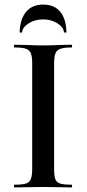

<svg xmlns="http://www.w3.org/2000/svg" viewBox="-20 -821 379 841"><path d="M293 -12Q296 -12 296 -6Q296 0 293 0Q261 0 242 -1L168 -2L96 -1Q77 0 44 0Q41 0 41 -6Q41 -12 44 -12Q78 -12 93.5 -17Q109 -22 115 -36.5Q121 -51 121 -81V-544Q121 -574 115 -588Q109 -602 93.5 -607.5Q78 -613 44 -613Q41 -613 41 -619Q41 -625 44 -625L96 -624Q140 -622 168 -622Q199 -622 243 -624L293 -625Q296 -625 296 -619Q296 -613 293 -613Q260 -613 244 -607Q228 -601 222.5 -586.5Q217 -572 217 -542V-81Q217 -50 222.5 -36Q228 -22 243.5 -17Q259 -12 293 -12ZM66 -682Q69 -740 95.5 -770.5Q122 -801 169 -801Q217 -801 243 -770.5Q269 -740 271 -682Q272 -678 266.5 -678Q261 -678 260 -681Q258 -702 231 -719Q204 -736 169 -736Q133 -736 106 -719Q79 -702 77 -681Q77 -678 71.5 -678Q66 -678 66 -682Z"/></svg>

Font: Cormorant Unicase SemiBold
Style: Regular
Weight: 600
Designer: Christian Thalmann (Catharsis Fonts)
Foundry: Catharsis Fonts
Version: Version 4.000